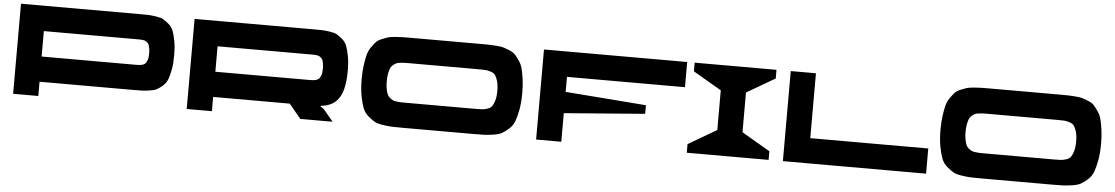

<svg xmlns="http://www.w3.org/2000/svg" viewBox="-36 -1094 8638 1487"><g transform="rotate(5 4283.0 -350.0)"><path d="M1002.9 -700.2Q1048.3 -700.2 1071 -699.5Q1093.8 -698.7 1131.1 -693.1Q1168.5 -687.5 1187.5 -676.8Q1206.5 -666 1231.4 -644.8Q1256.3 -623.5 1268.1 -592.5Q1279.8 -561.5 1288.3 -514.2Q1296.9 -466.8 1296.9 -405.3Q1296.9 -343.3 1288.3 -296.1Q1279.8 -249 1268.1 -218Q1256.3 -187 1231.7 -165.8Q1207 -144.5 1188 -133.8Q1168.9 -123 1131.6 -117.7Q1094.2 -112.3 1071.5 -111.6Q1048.8 -110.8 1002.9 -110.8H275.9V0H80.1V-700.2ZM1004.9 -306.6Q1018.1 -306.6 1024.9 -306.9Q1031.7 -307.1 1043 -308.3Q1054.2 -309.6 1060.1 -312Q1065.9 -314.5 1074 -319.1Q1082 -323.7 1086.2 -331.1Q1090.3 -338.4 1094.7 -348.6Q1099.1 -358.9 1100.8 -373.3Q1102.5 -387.7 1102.5 -405.8Q1102.5 -426.3 1099.6 -442.1Q1096.7 -458 1092.8 -468.5Q1088.9 -479 1080.6 -486.1Q1072.3 -493.2 1065.9 -496.8Q1059.6 -500.5 1047.1 -502.2Q1034.7 -503.9 1027.1 -504.2Q1019.5 -504.4 1003.9 -504.4H274.9V-306.6Z M2646.5 -405.8Q2646.5 -334 2636.2 -282Q2626 -230 2606 -197.8Q2585.9 -165.5 2560.8 -147.9Q2535.6 -130.4 2501 -121.6Q2475.6 -115.2 2462.4 -115.2V-106.4Q2473.1 -105.5 2491.7 -86.9L2563.5 0H2312.5L2221.2 -110.8H1625.5V0H1429.7V-700.2H2352.5Q2398.4 -700.2 2420.9 -699.5Q2443.4 -698.7 2481 -693.4Q2518.6 -688 2537.4 -677.2Q2556.2 -666.5 2581.1 -645.3Q2606 -624 2617.4 -593Q2628.9 -562 2637.7 -514.6Q2646.5 -467.3 2646.5 -405.8ZM2354.5 -306.6Q2367.7 -306.6 2374.5 -306.9Q2381.3 -307.1 2392.6 -308.3Q2403.8 -309.6 2409.9 -312Q2416 -314.5 2424.1 -319.1Q2432.1 -323.7 2436.5 -331.1Q2440.9 -338.4 2445.3 -348.6Q2449.7 -358.9 2451.4 -373.3Q2453.1 -387.7 2453.1 -405.8Q2453.1 -426.3 2450.2 -442.1Q2447.3 -458 2443.4 -468.5Q2439.5 -479 2431.2 -486.1Q2422.9 -493.2 2416.5 -496.8Q2410.2 -500.5 2397.7 -502.2Q2385.3 -503.9 2377.7 -504.2Q2370.1 -504.4 2354.5 -504.4H1625.5V-306.6Z M3658.2 -700.2Q3700.7 -700.2 3721.9 -699.7Q3743.2 -699.2 3779.8 -696.3Q3816.4 -693.4 3835.4 -687.3Q3854.5 -681.2 3883.1 -669.2Q3911.6 -657.2 3926.5 -639.9Q3941.4 -622.6 3959.7 -596.2Q3978 -569.8 3986.6 -535.4Q3995.1 -501 4001.5 -454.1Q4007.8 -407.2 4007.8 -350.1Q4007.8 -276.9 3997.6 -220.7Q3987.3 -164.6 3973.4 -127.7Q3959.5 -90.8 3929.9 -65.7Q3900.4 -40.5 3877.9 -27.8Q3855.5 -15.1 3811 -8.8Q3766.6 -2.4 3739.7 -1.5Q3712.9 -0.5 3658.2 -0.5H3108.9Q3054.2 -0.5 3027.3 -1.5Q3000.5 -2.4 2956.1 -8.8Q2911.6 -15.1 2889.2 -27.8Q2866.7 -40.5 2837.2 -65.7Q2807.6 -90.8 2793.7 -127.7Q2779.8 -164.6 2769.5 -220.7Q2759.3 -276.9 2759.3 -350.1Q2759.3 -407.2 2765.6 -454.1Q2772 -501 2780.5 -535.4Q2789.1 -569.8 2807.4 -596.2Q2825.7 -622.6 2840.6 -639.9Q2855.5 -657.2 2884 -669.2Q2912.6 -681.2 2931.6 -687.3Q2950.7 -693.4 2987.3 -696.3Q3023.9 -699.2 3045.2 -699.7Q3066.4 -700.2 3108.9 -700.2ZM3660.2 -195.8Q3693.4 -195.8 3709.7 -197Q3726.1 -198.2 3750 -205.8Q3773.9 -213.4 3785.2 -229Q3796.4 -244.6 3805.2 -274.7Q3814 -304.7 3814 -349.6Q3814 -394.5 3805.2 -424.6Q3796.4 -454.6 3785.2 -470.2Q3773.9 -485.8 3750 -493.4Q3726.1 -501 3709.7 -502.2Q3693.4 -503.4 3660.2 -503.4H3108.4Q3084.5 -503.4 3072.8 -502.9Q3061 -502.4 3041.3 -499.8Q3021.5 -497.1 3011.5 -491.5Q3001.5 -485.8 2988.5 -474.9Q2975.6 -463.9 2969.5 -447.5Q2963.4 -431.2 2958.7 -406.5Q2954.1 -381.8 2954.1 -349.6Q2954.1 -317.4 2958.7 -292.7Q2963.4 -268.1 2969.5 -251.7Q2975.6 -235.4 2988.5 -224.4Q3001.5 -213.4 3011.5 -207.8Q3021.5 -202.1 3041.3 -199.5Q3061 -196.8 3072.8 -196.3Q3084.5 -195.8 3108.4 -195.8Z M5259.3 -504.4H4341.8V-387.7L4970.2 -338.9V-272L4341.8 -222.2V0H4146V-700.2H5259.3Z M5953.6 -632.8 5733.4 -504.4V-195.8L5953.6 -66.9V0H5317.4V-66.9L5537.6 -195.8V-504.4L5317.4 -632.8V-700.2H5953.6Z M6260.3 -195.8H7177.7V0H6064.5V-700.2H6260.3Z M8158.2 -700.2Q8200.7 -700.2 8221.9 -699.7Q8243.2 -699.2 8279.8 -696.3Q8316.4 -693.4 8335.4 -687.3Q8354.5 -681.2 8383.1 -669.2Q8411.6 -657.2 8426.5 -639.9Q8441.4 -622.6 8459.7 -596.2Q8478 -569.8 8486.6 -535.4Q8495.1 -501 8501.5 -454.1Q8507.8 -407.2 8507.8 -350.1Q8507.8 -276.9 8497.6 -220.7Q8487.3 -164.6 8473.4 -127.7Q8459.5 -90.8 8429.9 -65.7Q8400.4 -40.5 8377.9 -27.8Q8355.5 -15.1 8311 -8.8Q8266.6 -2.4 8239.7 -1.5Q8212.9 -0.5 8158.2 -0.5H7608.9Q7554.2 -0.5 7527.3 -1.5Q7500.5 -2.4 7456.1 -8.8Q7411.6 -15.1 7389.2 -27.8Q7366.7 -40.5 7337.2 -65.7Q7307.6 -90.8 7293.7 -127.7Q7279.8 -164.6 7269.5 -220.7Q7259.3 -276.9 7259.3 -350.1Q7259.3 -407.2 7265.6 -454.1Q7272 -501 7280.5 -535.4Q7289.1 -569.8 7307.4 -596.2Q7325.7 -622.6 7340.6 -639.9Q7355.5 -657.2 7384 -669.2Q7412.6 -681.2 7431.6 -687.3Q7450.7 -693.4 7487.3 -696.3Q7523.9 -699.2 7545.2 -699.7Q7566.4 -700.2 7608.9 -700.2ZM8160.2 -195.8Q8193.4 -195.8 8209.7 -197Q8226.1 -198.2 8250 -205.8Q8273.9 -213.4 8285.2 -229Q8296.4 -244.6 8305.2 -274.7Q8314 -304.7 8314 -349.6Q8314 -394.5 8305.2 -424.6Q8296.4 -454.6 8285.2 -470.2Q8273.9 -485.8 8250 -493.4Q8226.1 -501 8209.7 -502.2Q8193.4 -503.4 8160.2 -503.4H7608.4Q7584.5 -503.4 7572.8 -502.9Q7561 -502.4 7541.3 -499.8Q7521.5 -497.1 7511.5 -491.5Q7501.5 -485.8 7488.5 -474.9Q7475.6 -463.9 7469.5 -447.5Q7463.4 -431.2 7458.7 -406.5Q7454.1 -381.8 7454.1 -349.6Q7454.1 -317.4 7458.7 -292.7Q7463.4 -268.1 7469.5 -251.7Q7475.6 -235.4 7488.5 -224.4Q7501.5 -213.4 7511.5 -207.8Q7521.5 -202.1 7541.3 -199.5Q7561 -196.8 7572.8 -196.3Q7584.5 -195.8 7608.4 -195.8Z"/></g></svg>

Font: Donpoligrafbum
Style: Bold
Weight: 700
Designer: Sasha Pavljenko
Version: Version 1.002;Fontself Maker 3.5.8